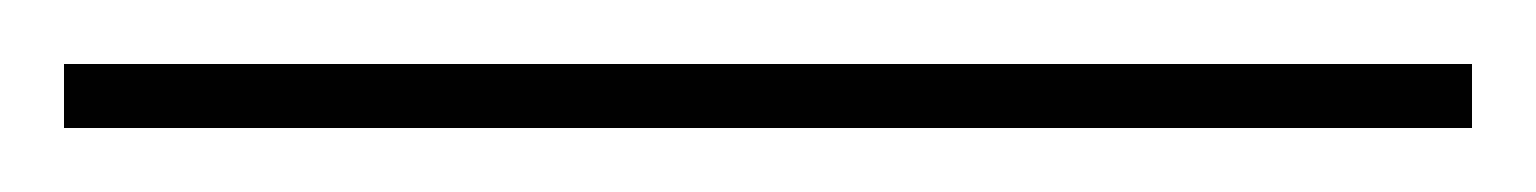

<svg xmlns="http://www.w3.org/2000/svg" viewBox="-25 -820 480 60"><path d="M-5 -780V-800H435V-780Z"/></svg>

Font: Noto Serif Display SemiCondensed Black
Style: Regular
Weight: 900
Width: 4
Designer: Monotype Design Team
Foundry: Monotype Imaging Inc.
Version: Version 2.009